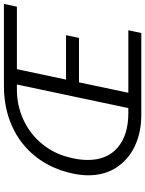

<svg xmlns="http://www.w3.org/2000/svg" viewBox="99 -838 739 977"><g transform="rotate(-90 468.5 -349.5)"><path d="M65 -270Q65 -307 74 -349Q97 -457 159 -536Q221 -615 313.5 -657Q406 -699 520 -699H937L923 -633H605L552 -383H778L764 -317H538L485 -66H803L789 0H372Q284 0 214.5 -32.5Q145 -65 105 -126Q65 -187 65 -270ZM407 -66 527 -633H501Q420 -633 347 -599.5Q274 -566 222 -501.5Q170 -437 152 -349Q143 -309 143 -273Q143 -174 206.5 -120Q270 -66 381 -66Z"/></g></svg>

Font: Prompt Light
Style: Italic
Weight: 300
Italic angle: -12°
Designer: Katatrad Team
Foundry: CadsonDemak
Version: Version 1.000